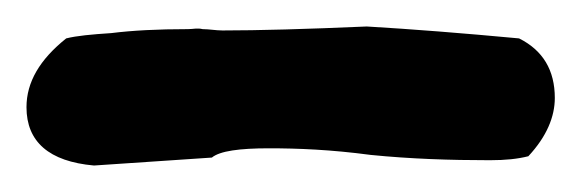

<svg xmlns="http://www.w3.org/2000/svg" viewBox="-60 61 439 145"><path d="M339 179C331 181 322 182 310 182C280 182 250 181 220 178C190 174 165 173 143 173C121 173 106 175 100 180L11 186C-23 183 -40 168 -40 142C-40 123 -30 106 -10 90C-2 88 9 87 24 86C40 84 59 83 82 83C86 83 89 82 93 83C98 83 103 84 108 84C135 84 171 83 217 81C251 83 289 86 332 90C350 99 359 114 359 135C359 149 353 164 339 179Z"/></svg>

Font: Gaegu
Style: Bold
Weight: 700
Designer: JIKJI
Foundry: JIKJI
Version: Version 1.00